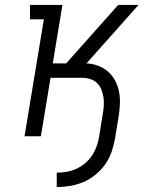

<svg xmlns="http://www.w3.org/2000/svg" viewBox="-20 -550 640 775"><path d="M209 205V147Q229 147 249 143.5Q269 140 288 131.5Q307 123 323.5 109Q340 95 351.5 77.5Q363 60 370 40.5Q377 21 380 2L395 -91Q398 -108 399 -125Q400 -142 397.5 -158Q395 -174 389 -189Q383 -204 371.5 -215Q360 -226 344 -231Q328 -236 311 -236H184L145 0H79L157 -472H101V-530H232L193 -294H247L457 -530H539L329 -294Q354 -293 376.5 -284.5Q399 -276 416.5 -260.5Q434 -245 445 -224Q456 -203 460.5 -179.5Q465 -156 464 -131Q463 -106 459 -81L444 11Q439 38 430 64Q421 90 404.5 113.5Q388 137 365 155.5Q342 174 316 185Q290 196 263 200.5Q236 205 209 205Z"/></svg>

Font: Iosevka Curly Slab LtEx
Style: Italic
Weight: 300
Width: 7
Italic angle: -9°
Monospace: yes
Designer: Belleve Invis
Foundry: Belleve Invis
Version: Version 11.1.0; ttfautohint (v1.8.3)